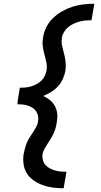

<svg xmlns="http://www.w3.org/2000/svg" viewBox="-20 -853 540 1026"><path d="M320 153Q291 153 263.5 149.5Q236 146 210.5 137Q185 128 162.5 113Q140 98 125.5 76.5Q111 55 106.5 27.5Q102 0 106 -28Q109 -44 113 -59Q117 -74 123 -89Q129 -104 138 -118Q147 -132 156 -145.5Q165 -159 173 -173.5Q181 -188 183 -203Q186 -218 183.5 -232Q181 -246 173.5 -257.5Q166 -269 154.5 -276.5Q143 -284 129.5 -288.5Q116 -293 101.5 -294.5Q87 -296 73 -296L75 -318L86 -384Q101 -384 116.5 -385.5Q132 -387 146.5 -391.5Q161 -396 175.5 -403.5Q190 -411 201.5 -422.5Q213 -434 219.5 -448Q226 -462 229 -477Q232 -500 227.5 -521.5Q223 -543 217 -564Q211 -585 208.5 -607Q206 -629 210 -652Q214 -680 227.5 -707.5Q241 -735 263.5 -756.5Q286 -778 312.5 -793Q339 -808 367.5 -817Q396 -826 425.5 -829.5Q455 -833 484 -833L469 -745Q453 -745 437 -743.5Q421 -742 404.5 -737.5Q388 -733 373 -726Q358 -719 344.5 -708Q331 -697 322 -682Q313 -667 311 -652Q307 -629 312 -607.5Q317 -586 322.5 -565Q328 -544 330.5 -522Q333 -500 330 -477Q326 -455 316.5 -433Q307 -411 291 -393Q275 -375 254 -362Q233 -349 211 -340Q231 -331 247 -318Q263 -305 273 -287Q283 -269 285.5 -247Q288 -225 284 -203Q282 -188 278 -172.5Q274 -157 267.5 -142.5Q261 -128 252.5 -114Q244 -100 235 -86Q226 -72 218 -58Q210 -44 207 -28Q205 -13 209 2Q213 17 222.5 28Q232 39 245 46Q258 53 272.5 57.5Q287 62 303 63.5Q319 65 335 65Z"/></svg>

Font: Iosevka Curly Semibold
Style: Italic
Weight: 600
Italic angle: -9°
Monospace: yes
Designer: Belleve Invis
Foundry: Belleve Invis
Version: Version 22.1.2; ttfautohint (v1.8.4)